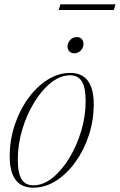

<svg xmlns="http://www.w3.org/2000/svg" viewBox="-20 -860 556 890"><path d="M305.5 -522Q414.5 -522 414.5 -376.5Q414.5 -302 391.8 -232.8Q369 -163.5 329.5 -108.8Q290 -54 239.8 -22Q189.5 10 134 10Q25 10 25 -135.5Q25 -210 47.8 -279.2Q70.5 -348.5 110 -403.2Q149.5 -458 199.8 -490Q250 -522 305.5 -522ZM134 -1Q180 -1 223.2 -35.5Q266.5 -70 301.2 -127.2Q336 -184.5 356.5 -253.2Q377 -322 377 -391Q377 -454 359.5 -482.5Q342 -511 305.5 -511Q259.5 -511 216.2 -476.5Q173 -442 138.2 -384.8Q103.5 -327.5 83 -258.8Q62.5 -190 62.5 -121Q62.5 -58 80 -29.5Q97.5 -1 134 -1ZM323.5 -613Q309 -613 301 -622.5Q293 -632 293 -644.5Q293 -661 305 -674.5Q317 -688 336.5 -688Q351 -688 359 -678.8Q367 -669.5 367 -656.5Q367 -640 355 -626.5Q343 -613 323.5 -613ZM252 -813.5 260 -840H515.5L507.5 -813.5Z"/></svg>

Font: Newsreader Display ExtraLight
Style: Italic
Weight: 275
Italic angle: -17°
Designer: Hugues Gentile
Foundry: Production Type
Version: Version 1.001